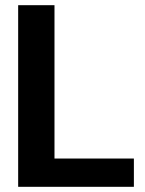

<svg xmlns="http://www.w3.org/2000/svg" viewBox="-20 -720 559 740"><path d="M50 0V-700H190V-109H496V0Z"/></svg>

Font: DM Sans 9pt 36pt ExtraBold
Style: Regular
Weight: 800
Version: Version 4.004;gftools[0.9.30]